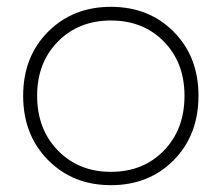

<svg xmlns="http://www.w3.org/2000/svg" viewBox="-20 -542 650 563"><path d="M305.2 -522Q417 -522 489.5 -448.7Q562 -375.5 562 -261.2Q562 -146 489.5 -72.5Q417 1 305.2 1Q193.8 1 120.8 -72.8Q47.9 -146.5 47.9 -261.2Q47.9 -375.5 120.8 -448.7Q193.8 -522 305.2 -522ZM305.2 -481.9Q210.9 -481.9 149.9 -420.2Q88.9 -358.4 88.9 -261.2Q88.9 -163.1 149.9 -100.6Q210.9 -38.1 305.2 -38.1Q399.9 -38.1 460.4 -100.3Q521 -162.6 521 -261.2Q521 -358.4 460.4 -420.2Q399.9 -481.9 305.2 -481.9Z"/></svg>

Font: Montserrat-Arabic ExtraLight
Style: Regular
Weight: 275
Designer: Mohamed Gaber
Foundry: Kief Type Foundry
Version: Version 5.008;PS 005.008;hotconv 1.0.88;makeotf.lib2.5.64775